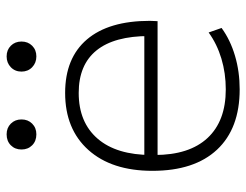

<svg xmlns="http://www.w3.org/2000/svg" viewBox="-104 -648 761 594"><g transform="rotate(-90 277.0 -350.5)"><path d="M298 10Q177 10 111.5 -60Q46 -130 46 -260Q46 -386 110.5 -458Q175 -530 287 -530Q395 -530 452.5 -462.5Q510 -395 510 -268Q510 -261 509.5 -255Q509 -249 509 -244H73V-285H475L463 -270Q463 -378 418.5 -433Q374 -488 287 -488Q196 -488 145.5 -429.5Q95 -371 95 -263V-253Q95 -146 147.5 -89.5Q200 -33 298 -33Q348 -33 393 -46.5Q438 -60 474 -86L488 -46Q451 -19 402 -4.5Q353 10 298 10ZM159 -619Q138 -619 125 -632Q112 -645 112 -665Q112 -685 125 -698Q138 -711 159 -711Q179 -711 192 -698Q205 -685 205 -665Q205 -645 192 -632Q179 -619 159 -619ZM400 -619Q380 -619 366.5 -632Q353 -645 353 -665Q353 -685 366.5 -698Q380 -711 400 -711Q420 -711 433 -698Q446 -685 446 -665Q446 -645 433 -632Q420 -619 400 -619Z"/></g></svg>

Font: M PLUS 2 Light
Style: Regular
Weight: 300
Designer: Coji Morishita
Foundry: UNDERFOREST DESIGN
Version: Version 1.001